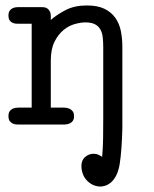

<svg xmlns="http://www.w3.org/2000/svg" viewBox="-20 -456 565 703"><path d="M11 -31Q11 -42 15 -48Q19 -54 24.5 -57Q30 -60 36.5 -61Q43 -62 48 -62H96V-369H49Q44 -369 37.5 -369.5Q31 -370 25 -373Q19 -376 15 -382Q11 -388 11 -399Q11 -410 15 -416Q19 -422 24.5 -425Q30 -428 36 -429Q42 -430 46 -430H127Q133 -430 140 -429.5Q147 -429 152.5 -425.5Q158 -422 162 -415Q166 -408 166 -396V-383Q189 -403 221 -419.5Q253 -436 298 -436Q337 -436 362 -424Q387 -412 402 -391Q417 -370 422.5 -342.5Q428 -315 428 -284V14Q426 94 418.5 143Q411 192 384 214Q373 222 363.5 224.5Q354 227 349 227Q332 227 318.5 220Q305 213 296 202.5Q287 192 282.5 178.5Q278 165 278 153Q278 130 292 118.5Q306 107 322 107Q332 107 339 110Q346 113 354 118Q357 85 357.5 50Q358 15 358 -21V-284Q358 -304 356 -320.5Q354 -337 347 -349Q340 -361 327 -367.5Q314 -374 292 -374Q276 -374 254 -368Q232 -362 212.5 -346Q193 -330 179.5 -303Q166 -276 166 -234V-62H214Q218 -62 224 -61Q230 -60 236 -57Q242 -54 246.5 -48Q251 -42 251 -31Q251 -20 247 -14Q243 -8 237 -5Q231 -2 225 -1Q219 0 216 0H48Q44 0 38 -0.5Q32 -1 26 -4Q20 -7 15.5 -13Q11 -19 11 -31Z"/></svg>

Font: CMU Typewriter Custom
Style: Regular
Weight: 500
Monospace: yes
Version: Version 0.7.0